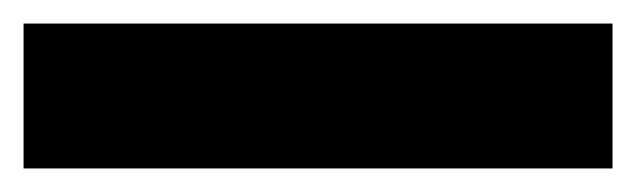

<svg xmlns="http://www.w3.org/2000/svg" viewBox="-20 134 540 163"><path d="M0 154H500V277H0Z"/></svg>

Font: Martel Sans Black
Style: Regular
Weight: 900
Designer: Dan Reynolds and Mathieu Réguer
Foundry: Dan Reynolds and Mathieu Réguer
Version: Version 1.002; ttfautohint (v1.1) -l 5 -r 5 -G 72 -x 0 -D la